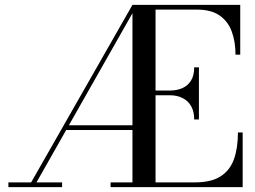

<svg xmlns="http://www.w3.org/2000/svg" viewBox="-20 -770 1048 790"><path d="M97 0 525 -750H544.5L119 0ZM14.5 0V-19.5H235.5V0ZM246 -235V-254.5H535V-235ZM435 0V-19.5H780.5Q849 -19.5 887.8 -44.5Q926.5 -69.5 942.8 -115.5Q959 -161.5 959 -225H978.5V0ZM525 0V-750H620V0ZM779 -278.5Q779 -312 766 -334Q753 -356 730.5 -367Q708 -378 679.5 -378H620V-397.5H679.5Q708 -397.5 730.5 -407.5Q753 -417.5 766 -438.5Q779 -459.5 779 -493H798.5V-278.5ZM949 -545Q949 -598.5 933.5 -640.5Q918 -682.5 883.2 -706.5Q848.5 -730.5 790 -730.5H525V-750H968.5V-545Z"/></svg>

Font: Bodoni Moda
Style: Regular
Weight: 400
Designer: Owen Earl
Foundry: indestructible type
Version: Version 2.005